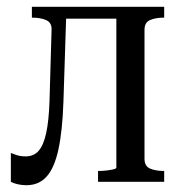

<svg xmlns="http://www.w3.org/2000/svg" viewBox="-20 -536 531 566"><path d="M126 -239 132 -448Q133 -469 116.5 -476.5Q100 -484 75 -484H74V-516H176L167 -236Q164 -149 152 -94.5Q140 -40 117 -15Q94 10 58 10Q44 10 31.5 7Q19 4 12 0V-85Q17 -83 28.5 -79Q40 -75 56 -75Q79 -75 93.5 -91Q108 -107 116 -143Q124 -179 126 -239ZM323 -42V-516H464V-484H463Q439 -484 422.5 -477Q406 -470 406 -448V-68Q406 -46 422.5 -39Q439 -32 463 -32H464V0H269V-32H270Q283 -32 295 -33.5Q307 -35 315 -37Q323 -39 323 -42ZM154 -481V-516H367V-481Z"/></svg>

Font: Roboto Serif 120pt ExtraCondensed
Style: Regular
Weight: 400
Width: 2
Designer: Greg Gazdowicz
Foundry: Commercial Type
Version: Version 1.008